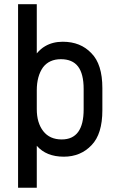

<svg xmlns="http://www.w3.org/2000/svg" viewBox="-20 -720 550 902"><path d="M409.2 -470.2Q460.9 -418.5 460.9 -306.2V-202.1Q460.9 -90.3 410.2 -38.1Q358.9 16.1 279.8 16.1Q197.3 16.1 152.8 -35.2V162.1H64.9V-700.2H152.8V-469.2Q171.4 -491.2 191.9 -502.9Q227.5 -523.9 274.9 -523.9Q358.4 -523.9 409.2 -470.2ZM373 -206.1V-301.8Q373 -373 346.7 -407.5Q320.3 -441.9 266.1 -441.9Q211.4 -441.9 182.1 -403.8Q152.8 -362.3 152.8 -295.9V-207Q152.8 -143.1 183.1 -104Q213.4 -64.9 270 -64.9Q373 -64.9 373 -206.1Z"/></svg>

Font: D-DIN-PRO Medium
Style: Regular
Weight: 500
Designer: datto
Foundry: CyberFei
Version: Version 1.000;hotconv 1.0.109;makeotfexe 2.5.65596